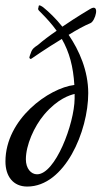

<svg xmlns="http://www.w3.org/2000/svg" viewBox="-56 -681 379 705"><path d="M82 -515C70 -507 62 -502 57 -486L54 -478C52 -473 51 -468 53 -467C55 -464 57 -464 60 -466C60 -466 113 -503 171 -538C199 -489 213 -436 217 -369C124 -358 -36 -244 -36 -88C-36 -34 -8 4 44 4C182 4 268 -199 268 -339C268 -421 235 -496 196 -553C225 -571 254 -587 276 -596C294 -603 313 -671 275 -648C275 -648 227 -620 173 -583C149 -613 124 -637 103 -654C99 -657 86 -666 86 -658C86 -650 79 -649 91 -638C115 -614 135 -592 152 -568C127 -551 103 -533 82 -515ZM80 -41C58 -41 39 -62 39 -96C39 -148 69 -216 106 -260C156 -319 201 -332 218 -336V-319C217 -226 147 -41 80 -41Z"/></svg>

Font: Mervale Script
Style: Regular
Weight: 400
Designer: Astigmatic (AOETI)
Foundry: Astigmatic (AOETI)
Version: Version 1.000